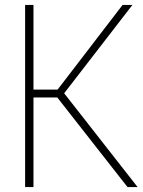

<svg xmlns="http://www.w3.org/2000/svg" viewBox="-20 -760 579 780"><path d="M498 0 201 -379 478 -740H518L236 -375V-387L539 0ZM82 0V-740H116V0ZM108 -364V-396H222V-364Z"/></svg>

Font: Encode Sans Condensed Thin
Style: Regular
Weight: 100
Width: 3
Designer: Multiple Designers
Foundry: Impallari Type
Version: Version 3.002